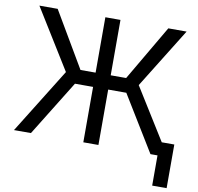

<svg xmlns="http://www.w3.org/2000/svg" viewBox="-94 -827 1137 1100"><g transform="rotate(10 474.0 -276.5)"><path d="M518.6 -727.5V0H430.7V-727.5ZM27.3 0 262.7 -378.9 46.9 -727.5H153.3L342.8 -405.3H608.4L796.9 -727.5H903.3L686.5 -377.9L921.9 0H821.3L624 -322.3H325.2L126 0ZM946.3 -78.1V175.8H862.3V-78.1Z"/></g></svg>

Font: Inter V
Style: 
Weight: 400
Designer: Rasmus Andersson
Foundry: rsms
Version: Version 4.000;git-a3f224843